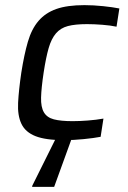

<svg xmlns="http://www.w3.org/2000/svg" viewBox="-20 -538 500 748"><path d="M48 0ZM372 -5Q346 0 306 4Q266 8 230 8Q158 8 118.5 -7.5Q79 -23 63.5 -55.5Q48 -88 50.5 -137.5Q53 -187 63 -255Q74 -325 88.5 -375Q103 -425 130 -456.5Q157 -488 199.5 -503Q242 -518 309 -518Q344 -518 382 -514Q420 -510 445 -505L434 -434Q411 -439 378.5 -441.5Q346 -444 319 -444Q273 -444 244.5 -436.5Q216 -429 198 -408Q180 -387 169.5 -350.5Q159 -314 150 -255Q141 -195 140 -158Q139 -121 151 -100.5Q163 -80 190 -73Q217 -66 263 -66Q290 -66 322.5 -68.5Q355 -71 383 -76ZM115 0ZM105 190 106 185 202 -8H262L261 -3L191 190Z"/></svg>

Font: Azeri Sans
Style: Italic
Weight: 400
Designer: Hector Gatti & Omnibus-Type (original fonts) / Cristiano Sobral (main changes and remastering)
Foundry: Omnibus-Type
Version: Version 0.07;August 21, 2020;FontCreator 13.0.0.2681 64-bit;